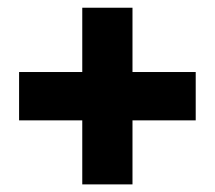

<svg xmlns="http://www.w3.org/2000/svg" viewBox="-20 -564 561 502"><path d="M195.1 -81.9V-249.3H29.9V-375.7H195.1V-543.8H326.4V-375.7H491.7V-249.3H326.4V-81.9Z"/></svg>

Font: Afacad Flux Black
Style: Regular
Weight: 900
Designer: Kristian Moeller
Foundry: Dicotype
Version: Version 1.100